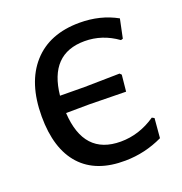

<svg xmlns="http://www.w3.org/2000/svg" viewBox="-120 -754 823 868"><g transform="rotate(-20 291.0 -320.5)"><path d="M447 -284 271 -287 159 -286Q171 -80 348 -80Q437 -80 516 -134L527 -128L519 -34Q433 7 339 8Q198 10 124 -71.5Q50 -153 50 -309Q50 -470 130 -559.5Q210 -649 355 -649Q455 -649 534 -605L515 -514L505 -511Q433 -563 348 -563Q180 -563 160 -369L278 -368L447 -371L455 -363Z"/></g></svg>

Font: Alegreya Sans Medium
Style: Regular
Weight: 500
Designer: Juan Pablo del Peral
Foundry: Huerta Tipografica
Version: Version 2.007